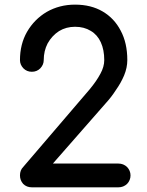

<svg xmlns="http://www.w3.org/2000/svg" viewBox="-20 -801 628 821"><path d="M116.2 0Q93.8 0 79.1 -14.6Q65.4 -30.3 65.4 -50.8Q65.4 -73.2 79.1 -86.9Q173.8 -197.3 363.3 -418.9Q392.6 -454.1 409.2 -485.4Q425.8 -515.6 425.8 -543.9Q425.8 -587.9 411.1 -620.1Q396.5 -652.3 368.2 -668.9Q339.8 -686.5 300.8 -686.5Q262.7 -686.5 232.4 -668Q202.1 -648.4 183.6 -615.2Q167 -583 167 -543.9Q167 -524.4 152.3 -508.8Q137.7 -494.1 116.2 -494.1Q94.7 -494.1 80.1 -508.8Q65.4 -524.4 65.4 -543.9Q65.4 -612.3 95.7 -665Q127 -718.8 179.7 -750Q234.4 -781.2 300.8 -781.2Q369.1 -781.2 418.9 -752Q468.8 -722.7 496.1 -669.9Q524.4 -617.2 524.4 -543.9Q524.4 -511.7 510.7 -478.5Q497.1 -446.3 475.6 -416Q456.1 -385.7 434.6 -362.3Q358.4 -275.4 206.1 -101.6Q276.4 -101.6 486.3 -101.6Q507.8 -101.6 523.4 -86.9Q538.1 -71.3 538.1 -50.8Q538.1 -30.3 523.4 -14.6Q507.8 0 486.3 0Q362.3 0 116.2 0Z"/></svg>

Font: Abed
Style: Bold
Weight: 700
Designer: Johan Aakerlund
Version: Version 3.105